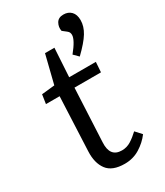

<svg xmlns="http://www.w3.org/2000/svg" viewBox="-201 -878 834 973"><g transform="rotate(-30 216.0 -391.5)"><path d="M44 -501 120 -509 161 -674H216L206 -507H362L358 -448H203L188 -137Q183 -52 253 -52Q282 -52 306.5 -67.5Q331 -83 354 -105L386 -70Q360 -35 320.5 -10.5Q281 14 232 14Q159 14 129 -26Q99 -66 102 -133L116 -448H36ZM305 -571 278 -598Q326 -657 326 -686Q326 -693 323.5 -699.5Q321 -706 313 -712L290 -730Q285 -754 297 -775.5Q309 -797 339 -797Q367 -797 384 -779.5Q401 -762 401 -729Q401 -693 379 -657Q357 -621 305 -571Z"/></g></svg>

Font: Literata 12pt
Style: Italic
Weight: 400
Italic angle: -2°
Designer: Latin by Veronika Burian and Jose Scaglione. Greek by Irene Vlachou. Cyrillic by Vera Evstafieva
Foundry: TypeTogether
Version: Version 3.002